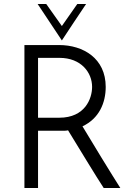

<svg xmlns="http://www.w3.org/2000/svg" viewBox="-20 -939 643 959"><path d="M170 0V-286H277C292 -286 307 -285 320 -288C364 -216 466 -48 498 0H581C545 -56 428 -247 392 -308C475 -347 508 -425 508 -505C508 -648 395 -714 275 -714H102V0ZM170 -650H277C385 -650 440 -577 440 -505C440 -447 405 -351 276 -351H170ZM289 -737C329 -797 369 -859 410 -919H366L289 -809L211 -919H168Z"/></svg>

Font: Josefin Sans
Style: Regular
Weight: 400
Designer: Santiago Orozco
Foundry: Typemade
Version: 1.000